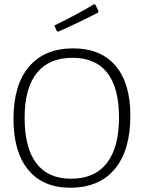

<svg xmlns="http://www.w3.org/2000/svg" viewBox="-20 -871 671 897"><path d="M589 -331Q589 -168 516 -81Q443 6 308 6Q181 6 112 -77.5Q43 -161 43 -316Q43 -474 115.5 -559.5Q188 -645 322 -645Q451 -645 520 -563.5Q589 -482 589 -331ZM95 -321Q95 -180 150 -108Q205 -36 312 -36Q422 -36 479 -109Q536 -182 536 -323Q536 -461 481 -531Q426 -601 319 -601Q209 -601 152 -530Q95 -459 95 -321ZM426 -849 440 -819 438 -812Q349 -766 252 -723L245 -726L234 -752Q343 -805 419 -851Z"/></svg>

Font: Luna Sans Light
Style: Regular
Weight: 300
Designer: Juan Pablo del Peral
Foundry: Huerta Tipografica
Version: Version 2.001; ttfautohint (v1.5)